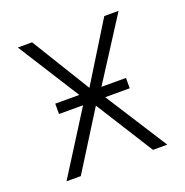

<svg xmlns="http://www.w3.org/2000/svg" viewBox="-102 -623 688 715"><g transform="rotate(-20 242.5 -265.0)"><path d="M242.2 -297.9 385.7 -530.3H442.4L285.6 -286.1H382.8V-245.1H285.6L442.4 0H385.7L242.2 -227.5L99.6 0H43L197.8 -245.1H102.5V-286.1H197.8L43 -530.3H99.6Z"/></g></svg>

Font: Pretendard GOV ExtraLight
Style: Regular
Weight: 200
Designer: Base glyphs from Inter by Rasmus Andersson; Hangeul glyphs from Noto Sans CJK(Source Han Sans) by Jang Soo-young and Kan
Foundry: Kil Hyung-jin
Version: Version 1.309